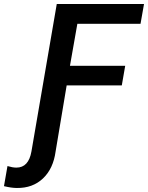

<svg xmlns="http://www.w3.org/2000/svg" viewBox="-104 -731 745 966"><path d="M508.8 -301.3H231.4L175.8 30.8Q164.1 117.7 112.3 166.7Q60.5 215.8 -19 214.8Q-45.9 214.8 -84 205.6L-66.4 104.5Q-40.5 112.3 -21.5 112.3Q40 112.3 54.2 30.8L181.6 -710.9H620.6L603 -611.3H285.2L248 -399.9H525.9Z"/></svg>

Font: Roboto Medium
Style: Italic
Weight: 500
Italic angle: -12°
Designer: Google
Version: Version 2.134; 2016